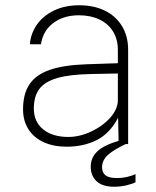

<svg xmlns="http://www.w3.org/2000/svg" viewBox="-20 -547 592 729"><path d="M67.5 -132Q67.5 -190.5 92 -227Q116.5 -263.5 169.2 -281.8Q222 -300 308.5 -303L427.5 -307V-357Q427.5 -398 409 -427.8Q390.5 -457.5 357 -473.2Q323.5 -489 279.5 -489Q222 -489 182.8 -460Q143.5 -431 135.5 -379H93.5Q96 -417 118.5 -451Q141 -485 182.8 -506Q224.5 -527 281.5 -527Q336.5 -527 378.2 -506.5Q420 -486 443.2 -447.8Q466.5 -409.5 466.5 -358V0H430.5L428.5 -100Q397 -40 347 -15Q297 10 233.5 10Q183 10 145.5 -7.2Q108 -24.5 87.8 -56.5Q67.5 -88.5 67.5 -132ZM427.5 -167V-268L327.5 -266Q245 -264.5 197.5 -250.8Q150 -237 129.2 -209Q108.5 -181 108.5 -135Q108.5 -84.5 144 -55.8Q179.5 -27 239.5 -27Q282 -27 326 -47.5Q370 -68 398.8 -100.5Q427.5 -133 427.5 -167ZM432.5 -13 465.5 -4Q413.5 20 390.5 40.5Q367.5 61 367.5 88Q367.5 108.5 380.8 118.8Q394 129 423.5 129Q445.5 129 465.5 124Q485.5 119 494.5 114V145Q482 151.5 459.5 156.8Q437 162 413.5 162Q369 162 346.8 141.2Q324.5 120.5 324.5 86Q324.5 52 349 28.2Q373.5 4.5 432.5 -13Z"/></svg>

Font: Public Sans VF
Style: Regular
Weight: 400
Designer: Pablo Impallari, Rodrigo Fuenzalida (Modified by Dan O. Williams and USWDS)
Version: Version 1.003